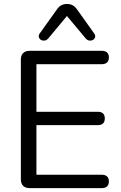

<svg xmlns="http://www.w3.org/2000/svg" viewBox="-20 -966 623 986"><path d="M132.3 0Q110.4 0 98.7 -11.7Q87.1 -23.3 87.1 -45.2V-659.8Q87.1 -681.7 98.7 -693.3Q110.4 -705 132.3 -705H503.6Q520.6 -705 529.9 -696.2Q539.2 -687.5 539.2 -671.4Q539.2 -654.4 529.9 -645.4Q520.6 -636.4 503.6 -636.4H167.1V-392H482.7Q500.2 -392 509.2 -383.3Q518.2 -374.5 518.2 -358Q518.2 -341 509.2 -332.2Q500.2 -323.4 482.7 -323.4H167.1V-68.6H503.6Q520.6 -68.6 529.9 -59.8Q539.2 -51.1 539.2 -34.6Q539.2 -17.5 529.9 -8.8Q520.6 0 503.6 0ZM227.6 -768.3Q218.7 -758.5 208.3 -757.5Q197.8 -756.5 189.7 -761.6Q181.7 -766.8 179.5 -775.8Q177.3 -784.9 184.7 -795.2L272.5 -917.9Q282.8 -933.1 295.7 -939.4Q308.7 -945.7 323.8 -945.7Q339.3 -945.7 352 -939.4Q364.7 -933.1 375.5 -917.9L462.9 -795.2Q470.7 -784.9 468.5 -775.8Q466.3 -766.8 458.3 -761.6Q450.2 -756.5 439.7 -757.5Q429.2 -758.5 420.4 -768.3L323.8 -883.8Z"/></svg>

Font: Nunito ExtraLight
Style: Regular
Weight: 200
Designer: Vernon Adams
Foundry: Vernon Adams
Version: Version 3.602